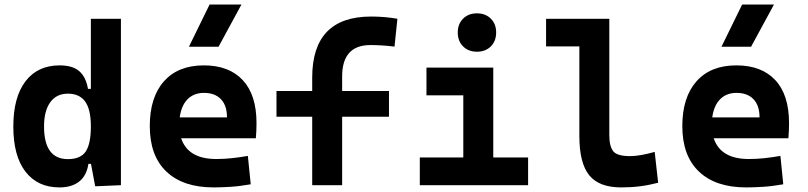

<svg xmlns="http://www.w3.org/2000/svg" viewBox="-20 -815 3556 845"><path d="M241.7 9.8Q145.5 9.8 92 -59.6Q38.6 -128.9 38.6 -258.3Q38.6 -386.7 92 -457Q145.5 -527.3 242.7 -527.3Q299.3 -527.3 328.9 -501.7Q358.4 -476.1 367.2 -423.8H379.9V-732.4H512.2V0L398.9 4.9L380.4 -93.8H369.1Q361.3 -42 328.6 -16.1Q295.9 9.8 241.7 9.8ZM379.9 -258.3Q379.9 -333.5 354.7 -368.2Q329.6 -402.8 278.8 -402.8Q228.5 -402.8 201.2 -365Q173.8 -327.1 173.8 -258.3Q173.8 -114.7 278.8 -114.7Q335.4 -114.7 357.7 -148.9Q379.9 -183.1 379.9 -258.3Z M919.9 9.8Q785.6 9.8 712.4 -59.8Q639.2 -129.4 639.2 -259.8Q639.2 -386.7 701.4 -457Q763.7 -527.3 877 -527.3Q987.8 -527.3 1048.3 -462.4Q1108.9 -397.5 1108.9 -273.4Q1108.9 -238.3 1106 -206.5H777.3Q807.6 -115.2 931.6 -115.2Q966.8 -115.2 1001 -118.9Q1035.2 -122.6 1070.8 -128.9L1083.5 -3.9Q1033.7 4.9 992.7 7.3Q951.7 9.8 919.9 9.8ZM771 -298.3H979Q979 -350.6 952.4 -378.4Q925.8 -406.2 877.9 -406.2Q833 -406.2 805.4 -378.2Q777.8 -350.1 771 -298.3ZM811.5 -609.4 902.3 -794.9H1042.5L941.9 -609.4Z M1354 0V-301.3H1196.8V-414.6H1354V-473.6Q1354 -742.2 1613.3 -742.2Q1673.3 -742.2 1729 -732.4L1716.3 -609.9Q1683.6 -613.8 1658.4 -615.2Q1633.3 -616.7 1610.4 -616.7Q1485.8 -616.7 1485.8 -478.5V-414.6H1691.9V-301.3H1485.8V0Z M1827.6 0V-122.1H2019V-395.5H1856.9V-517.6H2150.9V-122.1H2304.2V0ZM2079.1 -587.4Q2041.5 -587.4 2018.1 -610.8Q1994.6 -634.3 1994.6 -671.9Q1994.6 -709.5 2018.1 -732.9Q2041.5 -756.3 2079.1 -756.3Q2116.7 -756.3 2140.1 -732.9Q2163.6 -709.5 2163.6 -671.9Q2163.6 -634.3 2140.1 -610.8Q2116.7 -587.4 2079.1 -587.4Z M2713.9 9.8Q2616.2 9.8 2573 -43.9Q2529.8 -97.7 2529.8 -215.8V-610.8H2383.3V-732.4H2661.6V-220.7Q2661.6 -171.9 2678.5 -149.9Q2695.3 -127.9 2752.9 -127.9Q2795.9 -127.9 2861.3 -146.5L2876.5 -10.7Q2835 0 2796.4 4.9Q2757.8 9.8 2713.9 9.8Z M3263.7 9.8Q3129.4 9.8 3056.2 -59.8Q2982.9 -129.4 2982.9 -259.8Q2982.9 -386.7 3045.2 -457Q3107.4 -527.3 3220.7 -527.3Q3331.5 -527.3 3392.1 -462.4Q3452.6 -397.5 3452.6 -273.4Q3452.6 -238.3 3449.7 -206.5H3121.1Q3151.4 -115.2 3275.4 -115.2Q3310.5 -115.2 3344.7 -118.9Q3378.9 -122.6 3414.6 -128.9L3427.2 -3.9Q3377.4 4.9 3336.4 7.3Q3295.4 9.8 3263.7 9.8ZM3114.7 -298.3H3322.8Q3322.8 -350.6 3296.1 -378.4Q3269.5 -406.2 3221.7 -406.2Q3176.8 -406.2 3149.2 -378.2Q3121.6 -350.1 3114.7 -298.3ZM3155.3 -609.4 3246.1 -794.9H3386.2L3285.6 -609.4Z"/></svg>

Font: Cascadia Code PL
Style: Bold
Weight: 700
Monospace: yes
Designer: Aaron Bell
Foundry: Saja Typeworks
Version: Version 2404.023; ttfautohint (v1.8.4)